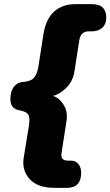

<svg xmlns="http://www.w3.org/2000/svg" viewBox="-20 -725 532 925"><path d="M243 180Q162 180 123.5 138.5Q85 97 94 36L119 -117Q126 -160 115.5 -174Q105 -188 76 -193Q30 -200 30 -247Q30 -283 45.5 -305Q61 -327 88 -330Q125 -332 141.5 -348Q158 -364 165 -404L189 -559Q201 -634 241 -669.5Q281 -705 342 -705H422Q459 -705 475.5 -688Q492 -671 492 -640Q492 -609 473 -591.5Q454 -574 422 -574H406Q390 -574 378 -564.5Q366 -555 362 -531L339 -383Q332 -334 299.5 -302Q267 -270 235 -263Q264 -255 286 -221Q308 -187 300 -139L277 8Q273 33 282 41Q291 49 310 49H323Q344 49 357.5 65Q371 81 371 107Q371 180 303 180Z"/></svg>

Font: Nunito Black
Style: Italic
Weight: 900
Italic angle: -9°
Designer: Vernon Adams
Foundry: Vernon Adams
Version: Version 3.601; ttfautohint (v1.8.2.53-6de2)